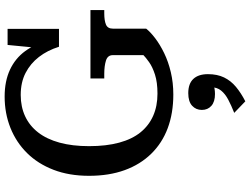

<svg xmlns="http://www.w3.org/2000/svg" viewBox="-148 -620 1103 848"><g transform="rotate(-90 404.0 -196.5)"><path d="M701 -250V-103Q686 -84 658.5 -63Q631 -42 593 -23.5Q555 -5 508.5 6Q462 17 410 17Q328 17 262 -7.5Q196 -32 148.5 -80.5Q101 -129 76 -198Q51 -267 51 -355Q51 -443 77.5 -512Q104 -581 151.5 -629Q199 -677 263 -702.5Q327 -728 401 -728Q469 -728 519.5 -704.5Q570 -681 602 -637Q634 -593 647 -533L614 -560L629 -715H700V-488H621Q605 -539 576 -576.5Q547 -614 505.5 -635.5Q464 -657 408 -657Q356 -657 314 -637.5Q272 -618 242.5 -580Q213 -542 197.5 -485.5Q182 -429 182 -355Q182 -279 197.5 -222Q213 -165 243 -128Q273 -91 316 -72Q359 -53 414 -53Q464 -53 498 -64Q532 -75 553 -90Q574 -105 584 -115V-250Q584 -273 560 -280.5Q536 -288 502 -288H481V-349H783V-288H768Q737 -288 719 -280.5Q701 -273 701 -250ZM380 335 329 286Q362 273 387.5 259.5Q413 246 427.5 228Q442 210 442 185L457 192Q448 197 436 199Q424 201 412 201Q378 201 360 185Q342 169 342 143Q342 117 360.5 100Q379 83 416 83Q458 83 479 105.5Q500 128 500 170Q500 211 485.5 241Q471 271 444 293.5Q417 316 380 335Z"/></g></svg>

Font: Roboto Serif 20pt Medium
Style: Regular
Weight: 500
Version: Version 1.008